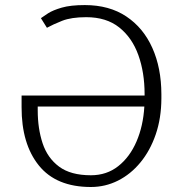

<svg xmlns="http://www.w3.org/2000/svg" viewBox="-20 -742 733 772"><path d="M345.5 9.9Q206 9.9 136.2 -76.7Q66.4 -163.4 66.8 -311.1V-358H561.4V-363.6Q561.4 -450.3 536.4 -520.2Q511.4 -590.2 459.5 -631.6Q407.7 -672.9 326.7 -672.9Q266.7 -672.9 229.9 -658.4Q193.2 -643.8 168.7 -630.3L144.5 -669Q154.1 -676.1 173.5 -688.6Q192.8 -701 228.2 -711.3Q263.5 -721.6 321 -721.6Q419.4 -721.6 487.9 -675.8Q556.5 -630 592.5 -549.4Q628.6 -468.8 628.9 -363.6V-346.2Q628.6 -267 606.2 -201.7Q583.8 -136.4 544.7 -89Q505.7 -41.5 454.5 -15.8Q403.4 9.9 345.5 9.9ZM560.4 -313.6H131.7V-297.9Q131.7 -225.1 151.3 -166Q170.8 -106.9 217.5 -72.1Q264.2 -37.3 345.5 -37.3Q409.1 -37.3 455.4 -73.9Q501.8 -110.4 528.8 -172.9Q555.8 -235.4 560.4 -313.6Z"/></svg>

Font: Inter UI Extra Light
Style: Regular
Weight: 200
Designer: Rasmus Andersson
Foundry: rsms
Version: 3.2;8d6f07862